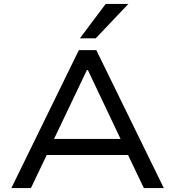

<svg xmlns="http://www.w3.org/2000/svg" viewBox="-20 -961 894 981"><path d="M38 0 383 -705H472L817 0H715L619 -201L668 -169H186L234 -201L138 0ZM424 -603 246 -230 217 -251H636L606 -230L429 -603ZM388 -765 520 -941H636L469 -765Z"/></svg>

Font: Nunito Sans 7pt SemiExpanded
Style: Regular
Weight: 400
Width: 6
Designer: Vernon Adams
Foundry: Vernon Adams
Version: Version 3.101;gftools[0.9.27]